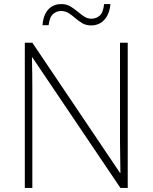

<svg xmlns="http://www.w3.org/2000/svg" viewBox="-20 -924 751 944"><path d="M608 0H572L139 -642H137Q138 -601 138.5 -562.5Q139 -524 139 -481V0H102V-714H139L570 -74H572Q572 -108 571 -151Q570 -194 570 -231V-714H608ZM189 -800Q193 -851 217.5 -877.5Q242 -904 282 -904Q306 -904 325 -893Q344 -882 360.5 -868Q377 -854 393.5 -843Q410 -832 429 -832Q452 -832 469.5 -846.5Q487 -861 492 -904H523Q518 -853 492.5 -826Q467 -799 428 -799Q403 -799 384.5 -810Q366 -821 350 -835Q334 -849 317.5 -859.5Q301 -870 280 -870Q259 -870 241.5 -855.5Q224 -841 219 -800Z"/></svg>

Font: Noto Sans Bengali ExtraLight
Style: Regular
Weight: 200
Designer: Jelle Bosma - Monotype Design Team
Foundry: Monotype Imaging Inc.
Version: Version 2.003; ttfautohint (v1.8.4.7-5d5b)